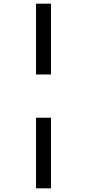

<svg xmlns="http://www.w3.org/2000/svg" viewBox="-20 -783 464 1039"><path d="M175 -380V-763H256V-380ZM175 236V-146H256V236Z"/></svg>

Font: Noto Sans Condensed Medium
Style: Italic
Weight: 500
Width: 3
Italic angle: -12°
Designer: Monotype Design Team
Foundry: Monotype Imaging Inc.
Version: Version 2.013; ttfautohint (v1.8.4.7-5d5b)